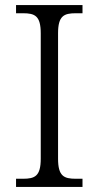

<svg xmlns="http://www.w3.org/2000/svg" viewBox="-20 -734 388 754"><path d="M43 0H304V-32H278C231 -32 208 -42 208 -111V-603C208 -672 231 -682 278 -682H304V-714H43V-682H70C117 -682 140 -672 140 -603V-111C140 -42 117 -32 70 -32H43Z"/></svg>

Font: Noto Serif Telugu Light
Style: Regular
Weight: 300
Designer: Jelle Bosma - Monotype Design Team
Foundry: Monotype Imaging Inc.
Version: Version 2.005